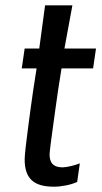

<svg xmlns="http://www.w3.org/2000/svg" viewBox="-20 -694 384 724"><path d="M253 -674H150L128 -511H73L62 -436H118C109 -379 101 -328 95 -281L87 -221C79 -162 73 -109 73 -93C73 -20 108 10 183 10C212 10 248 3 271 -8L281 -78C264 -71 232 -63 217 -63C193 -63 167 -69 167 -112C167 -120 173 -169 181 -225L189 -283C195 -329 203 -380 212 -436H331L342 -511H223Z"/></svg>

Font: Chivo
Style: Italic
Weight: 400
Italic angle: -8°
Designer: Hector Gatti
Foundry: Omnibus-Type
Version: Version 1.003;PS 001.003;hotconv 1.0.70;makeotf.lib2.5.58329